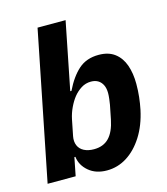

<svg xmlns="http://www.w3.org/2000/svg" viewBox="-112 -827 807 926"><g transform="rotate(-15 291.5 -364.0)"><path d="M14 0 162 -740H302L235 -403H241Q272 -467 311.5 -502Q351 -537 412 -537Q461 -537 492 -513.5Q523 -490 537.5 -449Q552 -408 552 -355Q552 -321 548.5 -289.5Q545 -258 539 -229Q523 -154 488.5 -100Q454 -46 408 -17Q362 12 308 12Q253 12 217.5 -18Q182 -48 177 -91H172L154 0ZM274 -103Q321 -103 349 -132Q377 -161 389 -220L403 -290Q405 -301 407 -318Q409 -335 409 -347Q409 -371 401 -387.5Q393 -404 378.5 -413Q364 -422 343 -422Q316 -422 294 -408Q272 -394 256 -374Q240 -354 227 -326.5Q214 -299 208 -270L192 -190Q187 -164 195.5 -144Q204 -124 224.5 -113.5Q245 -103 274 -103Z"/></g></svg>

Font: IBM Plex Sans Var
Style: Italic
Weight: 400
Italic angle: -11.31°
Designer: Mike Abbink, Paul van der Laan, Pieter van Rosmalen
Foundry: Bold Monday
Version: Version 1.001